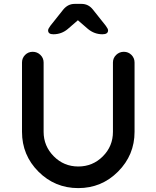

<svg xmlns="http://www.w3.org/2000/svg" viewBox="-20 -966 800 986"><path d="M671 -289Q671 -170 586.5 -85Q502 0 382 0Q262 0 177.5 -84.5Q93 -169 93 -289V-645Q93 -668 109 -684Q125 -700 148 -700Q171 -700 187.5 -684Q204 -668 204 -645V-289Q204 -216 256 -163.5Q308 -111 382 -111Q456 -111 508 -163Q560 -215 560 -289V-645Q560 -668 576.5 -684Q593 -700 616 -700Q639 -700 655 -684Q671 -668 671 -645ZM380 -862 328 -817Q296 -790 254 -790Q227 -790 227 -810Q227 -818 239 -834L305 -917Q329 -946 363 -946H399Q434 -946 457 -917L523 -834Q535 -818 535 -810Q535 -790 506 -790Q465 -790 432 -817Z"/></svg>

Font: Quicksand
Style: Bold
Weight: 700
Designer: Andrew Paglinawan
Foundry: Andrew Paglinawan
Version: 1.002